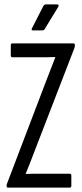

<svg xmlns="http://www.w3.org/2000/svg" viewBox="-20 -852 372 872"><path d="M16 0Q10 0 10 -7V-10Q10 -15 13 -21L191 -488Q201 -514 211 -539.5Q221 -565 231 -591V-593Q212 -592 193.5 -592Q175 -592 156 -592H36Q29 -592 29 -601V-646Q29 -655 36 -655H313Q320 -655 320 -648V-646Q320 -643 319.5 -640Q319 -637 318 -634L131 -150Q123 -128 114.5 -107Q106 -86 97 -64V-62Q120 -63 136 -63Q152 -63 171 -63H297Q304 -63 304 -54V-9Q304 0 297 0ZM129 -714Q125 -714 124 -716.5Q123 -719 125 -723L177 -825Q182 -832 188 -832H240Q245 -832 246 -828.5Q247 -825 244 -820L183 -720Q181 -714 171 -714Z"/></svg>

Font: Sofia Sans Extra Condensed
Style: Regular
Weight: 400
Designer: Botio Nikoltchev, Ani Petrova
Foundry: lettersoup
Version: Version 4.101